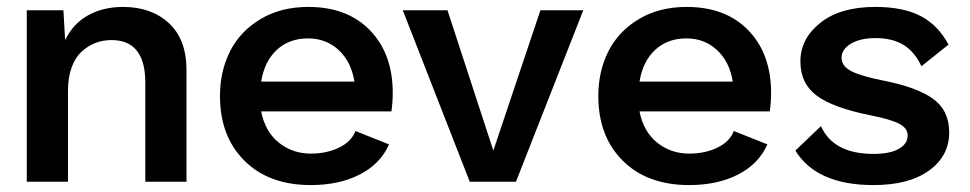

<svg xmlns="http://www.w3.org/2000/svg" viewBox="-20 -530 2830 560"><path d="M338.9 -509.8Q421.4 -509.8 472.7 -462.4Q523.9 -415 523.9 -326.2V0H403.8V-289.1Q403.8 -413.1 305.2 -413.1Q280.3 -413.1 258.5 -404.8Q236.8 -396.5 218.3 -379.6Q199.7 -362.8 189 -333.5Q178.2 -304.2 178.2 -265.1V0H58.1V-500H165L169.9 -413.1Q193.8 -461.9 237.8 -485.8Q281.7 -509.8 338.9 -509.8Z M886.7 9.8Q764.2 9.8 692.9 -61.3Q621.6 -132.3 621.6 -250Q621.6 -322.3 651.1 -380.6Q680.7 -439 740 -474.4Q799.3 -509.8 879.4 -509.8Q993.2 -509.8 1059.3 -441.4Q1125.5 -373 1125.5 -258.8Q1125.5 -231.4 1121.6 -205.1H741.7Q753.4 -146 793.2 -114Q833 -82 886.7 -82Q933.1 -82 969.2 -99.6Q1005.4 -117.2 1016.6 -147.9L1114.7 -108.9Q1089.4 -51.8 1029.3 -21Q969.2 9.8 886.7 9.8ZM741.7 -292H1013.7Q1004.4 -350.1 967.8 -384Q931.2 -418 878.4 -418Q823.7 -418 787.6 -384.8Q751.5 -351.6 741.7 -292Z M1681.2 -500 1484.9 0H1350.1L1154.8 -500H1285.2L1418.9 -90.8L1556.2 -500Z M1990.2 9.8Q1867.7 9.8 1796.4 -61.3Q1725.1 -132.3 1725.1 -250Q1725.1 -322.3 1754.6 -380.6Q1784.2 -439 1843.5 -474.4Q1902.8 -509.8 1982.9 -509.8Q2096.7 -509.8 2162.8 -441.4Q2229 -373 2229 -258.8Q2229 -231.4 2225.1 -205.1H1845.2Q1856.9 -146 1896.7 -114Q1936.5 -82 1990.2 -82Q2036.6 -82 2072.8 -99.6Q2108.9 -117.2 2120.1 -147.9L2218.3 -108.9Q2192.9 -51.8 2132.8 -21Q2072.8 9.8 1990.2 9.8ZM1845.2 -292H2117.2Q2107.9 -350.1 2071.3 -384Q2034.7 -418 1981.9 -418Q1927.2 -418 1891.1 -384.8Q1855 -351.6 1845.2 -292Z M2527.8 9.8Q2361.8 9.8 2299.8 -90.8L2374.5 -162.1Q2410.6 -81.1 2527.8 -81.1Q2575.7 -81.1 2601.6 -95.9Q2627.4 -110.8 2627.4 -134.8Q2627.4 -156.2 2602.5 -169.2Q2577.6 -182.1 2518.6 -193.8Q2410.6 -215.3 2362.5 -250.7Q2314.5 -286.1 2314.5 -351.1Q2314.5 -417 2372.6 -463.4Q2430.7 -509.8 2532.7 -509.8Q2614.3 -509.8 2665.3 -483.2Q2716.3 -456.5 2746.6 -399.9L2667.5 -336.9Q2647.5 -379.4 2615 -399.2Q2582.5 -418.9 2533.7 -418.9Q2489.3 -418.9 2461.9 -402.6Q2434.6 -386.2 2434.6 -361.8Q2434.6 -337.4 2461.9 -323Q2489.3 -308.6 2551.8 -295.9Q2653.3 -276.4 2700.9 -242.2Q2748.5 -208 2748.5 -144Q2748.5 -75.2 2689.9 -32.7Q2631.3 9.8 2527.8 9.8Z"/></svg>

Font: Human Sans Medium
Style: Regular
Weight: 500
Designer: Tim Radville
Foundry: Continuum
Version: Version 1.000;FEAKit 1.0